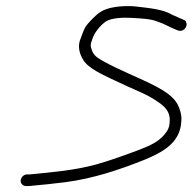

<svg xmlns="http://www.w3.org/2000/svg" viewBox="-20 -599 658 644"><path d="M49.4 6C48.3 16.6 56.8 25 67.4 25H77.4C121.8 21 156.7 17.5 199.7 12C292.3 0.1 380.1 -29.7 459.4 -61C518.4 -85.2 584.9 -116.1 588.1 -192C590.4 -214 582.5 -236.2 575.2 -250C560.7 -275.9 531 -294.4 503.4 -309C447.3 -338.6 377.9 -364.2 322.5 -396C301 -407.9 291.3 -417.1 285.9 -438C281.4 -451.4 287.8 -460.6 291.6 -473C298.5 -492.5 319.4 -516.5 335.2 -527C354.6 -539.1 392.4 -540.8 421.5 -539C450.3 -537.3 485.6 -536 507.2 -527C531.3 -519.5 548.2 -508 571.3 -499C577.6 -496.2 584.7 -493.5 593.1 -497.5C609.2 -505.1 610.5 -529 594.9 -533C584.5 -537.6 569.2 -544.2 558.5 -549C526.1 -568.7 479.2 -572 428.6 -578C386.9 -580.3 340.6 -575.5 315.5 -558C301.7 -549 273.5 -521 265 -506C257.2 -489.9 253.8 -478.2 247.3 -461C239.6 -433.5 251.8 -408.2 263.1 -392C279.6 -370.3 320.9 -349.7 350.2 -336L401.7 -312C440 -294.2 476.7 -280.8 507.1 -259C528.9 -244.7 552.7 -226.4 548.9 -190C548.8 -171.6 542 -160.3 530.9 -147C511 -123.2 483.1 -110.6 448.2 -97C407 -81.4 345.8 -59.3 303 -47.5C232.1 -28 159.8 -21.9 80.5 -14H70.5C59.9 -14 50.5 -4.6 49.4 6Z"/></svg>

Font: Just Breathe
Style: Obl2
Weight: 400
Foundry: Cannot Into Space Fonts
Version: Version 0.72